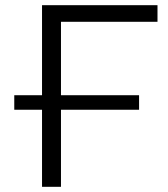

<svg xmlns="http://www.w3.org/2000/svg" viewBox="-20 -720 648 740"><path d="M35 -297V-353H142V-700H587V-636H215V-353H516V-297H215V0H142V-297Z"/></svg>

Font: Modern
Style: Small
Weight: 400
Designer: Julieta Ulanovsky
Foundry: Julieta Ulanovsky
Version: Version 8.000